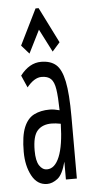

<svg xmlns="http://www.w3.org/2000/svg" viewBox="-51 -708 352 751"><g transform="rotate(-5 125.0 -333.0)"><path d="M104 11Q65 11 44 -28Q23 -67 23 -122Q23 -184 37 -218Q51 -252 77 -265Q103 -278 138 -278Q147 -278 156.5 -276.5Q166 -275 177 -272Q176 -325 171.5 -354.5Q167 -384 154.5 -396Q142 -408 118 -408Q89 -408 60 -372L39 -420Q75 -467 121 -467Q158 -467 179.5 -448.5Q201 -430 211 -381.5Q221 -333 221 -243V0H178V-70Q165 -20 144.5 -4.5Q124 11 104 11ZM66 -123Q66 -83 78 -64.5Q90 -46 108 -46Q139 -46 157 -90Q175 -134 177 -219Q156 -223 141 -223Q105 -223 85.5 -201.5Q66 -180 66 -123ZM79 -503 49 -537 118 -677H130L200 -537L170 -503L124 -593Z"/></g></svg>

Font: Inconsolata UltraCondensed
Style: Regular
Weight: 400
Width: 1
Monospace: yes
Designer: Raph Levien, Cyreal, Brenton Simpson
Foundry: Raph Levien, Cyreal, Google
Version: Version 3.000; ttfautohint (v1.8.2.53-6de2)